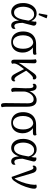

<svg xmlns="http://www.w3.org/2000/svg" viewBox="1488 -2274 1014 4031"><g transform="rotate(90 1995.5 -259.0)"><path d="M228.8 13.4Q196.7 13.4 164.4 -0.7Q132.1 -14.8 104.7 -45.1Q77.2 -75.4 60.7 -123Q44.2 -170.7 44.2 -238.4Q44.2 -314 71 -378.5Q97.7 -442.9 147.6 -481.8Q197.5 -520.8 265.2 -520.8Q306.7 -520.8 339.3 -503.6Q371.8 -486.5 395.6 -455.6Q419.3 -424.8 432.8 -382L417.4 -332.6Q405.6 -392.2 370.5 -430.2Q335.5 -468.2 283.4 -468.2Q239.8 -468.2 209.2 -446.8Q178.5 -425.4 159 -391.1Q139.5 -356.8 130.7 -317.2Q121.8 -277.5 121.8 -240.7Q121.8 -186.9 135.2 -142.5Q148.5 -98.2 176 -72.3Q203.4 -46.5 245.2 -46.5Q277.5 -46.5 301.2 -61.6Q325 -76.6 342.1 -102Q359.2 -127.3 370.8 -159.2Q382.5 -191.2 390.2 -225.9Q398 -260.7 402.9 -293.3L429.5 -436.2Q433.4 -459.6 434.8 -477.6Q436.3 -495.5 434.3 -509.8Q439.1 -512.8 447 -514.2Q454.8 -515.7 462.5 -515.7Q483.6 -515.7 497.8 -505.1Q511.9 -494.5 517 -477.2Q522.2 -459.8 515.1 -437.1L460.3 -223.9Q461.4 -143.3 476.5 -98.1Q491.5 -52.9 527.6 -52.9Q544.5 -52.9 557 -59Q569.5 -65.1 577.8 -77.8Q588.7 -65.8 588.7 -46.7Q588.7 -21.7 568.4 -4.2Q548.2 13.4 514.2 13.4Q465.8 13.4 439.3 -31.5Q412.7 -76.4 410.8 -172.2L416.5 -167.9Q403.6 -119.4 379.3 -77.8Q355 -36.2 318 -11.4Q280.9 13.4 228.8 13.4ZM296.2 -563.5Q288.5 -563.4 277.4 -564.8Q266.4 -566.3 261.6 -570.3L294.2 -746.3Q312.5 -746.7 332.8 -741.4Q353.1 -736.2 364.8 -727.3Z M862.8 12.9Q796.5 12.9 746.7 -16.1Q696.8 -45.2 669 -101.2Q641.2 -157.3 641.2 -237.3Q641.2 -318.8 671.7 -380.1Q702.2 -441.3 761.3 -475.3Q820.5 -509.2 906.8 -509.2H1029.9Q1066.6 -509.2 1086.2 -511.2Q1105.8 -513.2 1116.2 -518.2Q1121.5 -513.5 1126.3 -504.4Q1131.2 -495.3 1131.2 -483.7Q1131.2 -457.7 1114.7 -450.2Q1098.2 -442.6 1061.1 -442.6L941.3 -442.1L887.3 -448.9Q835 -448.9 797.5 -421.7Q760 -394.5 740.6 -346.5Q721.2 -298.5 721.2 -235.1Q721.2 -168.9 739.5 -121.4Q757.8 -73.9 789.7 -48.7Q821.5 -23.4 862.2 -23.4Q928.8 -23.4 966.3 -79.5Q1003.7 -135.6 1004.2 -236.6Q1004.8 -294.5 989.1 -340.4Q973.4 -386.4 944 -415.5Q914.7 -444.7 872.9 -449.8L933.7 -457.5Q977.5 -448.5 1011.5 -414Q1045.5 -379.5 1065.2 -330.7Q1084.8 -282 1084.2 -229.2Q1084.2 -157.1 1058.1 -102.6Q1032 -48.1 982.5 -17.6Q933 12.9 862.8 12.9Z M1277.8 11.2Q1255.4 11.2 1244.2 -5.2Q1233 -21.5 1233 -51.4V-402.2Q1233 -438.2 1230.6 -461.9Q1228.2 -485.5 1223.8 -501.7Q1233.2 -510.2 1244.6 -514.6Q1256 -518.9 1267.2 -518.9Q1285.8 -518.9 1298.7 -506.5Q1311.5 -494.1 1309.6 -463.7L1298.5 -85.5L1285.5 -86.7Q1289.2 -121.5 1306.6 -155.7Q1324.1 -189.8 1341 -212.7L1454.8 -372.9Q1482.8 -410.7 1505 -443.2Q1527.2 -475.6 1549.6 -495.7Q1571.9 -515.7 1599.9 -515.7Q1619.8 -515.7 1634.2 -503.5Q1648.6 -491.2 1648.6 -470.9Q1648.6 -463.1 1645.9 -454.2Q1643.2 -445.4 1638.8 -439.2Q1634.5 -441.7 1629.7 -442.7Q1624.8 -443.8 1619 -443.8Q1600.2 -443.8 1577.7 -426.3Q1555.1 -408.8 1530.8 -381.2Q1506.6 -353.6 1481.9 -323.6L1371.1 -175.1Q1355.2 -155.7 1342.2 -133Q1329.1 -110.4 1321.2 -87.9Q1313.3 -65.4 1313.3 -46.2Q1313.3 -33.7 1315.3 -24.7Q1317.3 -15.6 1320.2 -6Q1312.6 0.2 1302.4 5.7Q1292.2 11.2 1277.8 11.2ZM1624.8 11.2Q1600.7 11.2 1582 -1.2Q1563.3 -13.6 1547.8 -36.3Q1532.3 -59.1 1517.5 -89.5L1414.4 -289.6L1447.2 -330.4L1561.9 -132.6Q1586.2 -91.8 1606.3 -73.2Q1626.5 -54.6 1647.6 -54.6Q1660.4 -54.6 1667.8 -61.6Q1675.3 -68.6 1679.2 -74.8Q1682.8 -71.3 1686.3 -64Q1689.8 -56.7 1689.8 -45.6Q1689.8 -33.5 1682.7 -20.3Q1675.6 -7.2 1661.2 2Q1646.8 11.2 1624.8 11.2Z M2189.5 227.2Q2170.3 227.2 2160.5 215.7Q2150.7 204.1 2147.3 184.5Q2144 164.8 2144.5 140.9L2149.5 -328.3Q2150 -370.8 2141.7 -399.4Q2133.5 -428 2114.7 -443.1Q2095.9 -458.2 2064.1 -458.2Q2025.9 -458.2 1995.8 -437Q1965.7 -415.8 1944.7 -383.2Q1923.8 -350.6 1912.8 -315.5Q1901.8 -280.5 1901.8 -253.2V-88.3Q1901.8 -57.3 1904.5 -38Q1907.2 -18.8 1912.1 -4.4Q1904.5 2.4 1893.8 7.9Q1883.1 13.4 1868.3 13.4Q1844.2 13.4 1833.3 -7.3Q1822.4 -28 1824.2 -65.9L1833.5 -284Q1833.5 -338 1831.5 -375.8Q1829.5 -413.6 1819.6 -433.3Q1809.8 -453.1 1785.6 -453.1Q1772.5 -453.1 1763.5 -448.2Q1754.5 -443.2 1748.7 -435.5Q1744.2 -441.4 1741.3 -449.8Q1738.3 -458.3 1738.3 -466.6Q1738.3 -490 1757.5 -504.7Q1776.7 -519.4 1803.3 -519.4Q1831.6 -519.4 1853 -502.7Q1874.4 -485.9 1885.5 -444Q1896.5 -402 1893.3 -325.9L1878.5 -331.5Q1901.2 -398.2 1933.9 -440.2Q1966.7 -482.1 2004.7 -501.4Q2042.6 -520.8 2081.2 -520.8Q2108.5 -520.8 2133.7 -512.2Q2158.8 -503.7 2178.7 -481.8Q2198.5 -459.8 2209.8 -420.2Q2221.1 -380.6 2221.1 -318.5V78.8Q2221.1 101.2 2221.6 126.5Q2222.1 151.8 2224.5 173.9Q2227 196 2231.8 209.5Q2227.2 214.7 2215.3 221Q2203.4 227.2 2189.5 227.2Z M2556.8 12.9Q2490.5 12.9 2440.7 -16.1Q2390.8 -45.2 2363 -101.2Q2335.2 -157.3 2335.2 -237.3Q2335.2 -318.8 2365.7 -380.1Q2396.2 -441.3 2455.3 -475.3Q2514.5 -509.2 2600.8 -509.2H2723.9Q2760.6 -509.2 2780.2 -511.2Q2799.8 -513.2 2810.2 -518.2Q2815.5 -513.5 2820.3 -504.4Q2825.2 -495.3 2825.2 -483.7Q2825.2 -457.7 2808.7 -450.2Q2792.2 -442.6 2755.1 -442.6L2635.3 -442.1L2581.3 -448.9Q2529 -448.9 2491.5 -421.7Q2454 -394.5 2434.6 -346.5Q2415.2 -298.5 2415.2 -235.1Q2415.2 -168.9 2433.5 -121.4Q2451.8 -73.9 2483.7 -48.7Q2515.5 -23.4 2556.2 -23.4Q2622.8 -23.4 2660.3 -79.5Q2697.7 -135.6 2698.2 -236.6Q2698.8 -294.5 2683.1 -340.4Q2667.4 -386.4 2638 -415.5Q2608.7 -444.7 2566.9 -449.8L2627.7 -457.5Q2671.5 -448.5 2705.5 -414Q2739.5 -379.5 2759.2 -330.7Q2778.8 -282 2778.2 -229.2Q2778.2 -157.1 2752.1 -102.6Q2726 -48.1 2676.5 -17.6Q2627 12.9 2556.8 12.9Z M3080.8 13.4Q3048.7 13.4 3016.4 -0.7Q2984.1 -14.8 2956.7 -45.1Q2929.2 -75.4 2912.7 -123Q2896.2 -170.7 2896.2 -238.4Q2896.2 -314 2923 -378.5Q2949.7 -442.9 2999.6 -481.8Q3049.5 -520.8 3117.2 -520.8Q3158.7 -520.8 3191.3 -503.6Q3223.8 -486.5 3247.6 -455.6Q3271.3 -424.8 3284.8 -382L3269.4 -332.6Q3257.6 -392.2 3222.5 -430.2Q3187.5 -468.2 3135.4 -468.2Q3091.8 -468.2 3061.2 -446.8Q3030.5 -425.4 3011 -391.1Q2991.5 -356.8 2982.7 -317.2Q2973.8 -277.5 2973.8 -240.7Q2973.8 -186.9 2987.2 -142.5Q3000.5 -98.2 3028 -72.3Q3055.4 -46.5 3097.2 -46.5Q3129.5 -46.5 3153.2 -61.6Q3177 -76.6 3194.1 -102Q3211.2 -127.3 3222.8 -159.2Q3234.5 -191.2 3242.2 -225.9Q3250 -260.7 3254.9 -293.3L3281.5 -436.2Q3285.4 -459.6 3286.8 -477.6Q3288.3 -495.5 3286.3 -509.8Q3291.1 -512.8 3299 -514.2Q3306.8 -515.7 3314.5 -515.7Q3335.6 -515.7 3349.8 -505.1Q3363.9 -494.5 3369 -477.2Q3374.2 -459.8 3367.1 -437.1L3312.3 -223.9Q3313.4 -143.3 3328.5 -98.1Q3343.5 -52.9 3379.6 -52.9Q3396.5 -52.9 3409 -59Q3421.5 -65.1 3429.8 -77.8Q3440.7 -65.8 3440.7 -46.7Q3440.7 -21.7 3420.4 -4.2Q3400.2 13.4 3366.2 13.4Q3317.8 13.4 3291.3 -31.5Q3264.7 -76.4 3262.8 -172.2L3268.5 -167.9Q3255.6 -119.4 3231.3 -77.8Q3207 -36.2 3170 -11.4Q3132.9 13.4 3080.8 13.4Z M3694.7 4.3 3551.1 -397.8Q3540.2 -427.4 3529.7 -440Q3519.1 -452.5 3502.2 -452.5Q3489.8 -452.5 3481 -446.5Q3472.2 -440.5 3466.8 -432.8Q3462.4 -437.6 3459.3 -444.7Q3456.3 -451.8 3456.3 -461.5Q3456.3 -481.1 3473.7 -500Q3491.1 -518.9 3524.3 -518.9Q3559.1 -518.9 3583.1 -493.7Q3607.2 -468.5 3622.4 -408.1L3732.2 -35.9L3708 -41.7Q3722 -48.6 3737.9 -71Q3753.8 -93.3 3770 -127.4Q3786.2 -161.5 3801.4 -202.8Q3818.6 -247.9 3831.8 -298.5Q3845 -349 3852.6 -395.2Q3860.2 -441.3 3860.2 -472.5Q3860.2 -486.3 3858.7 -496.7Q3857.3 -507 3854.5 -511.7Q3862 -515.9 3872.9 -519Q3883.8 -522.2 3895.7 -522.2Q3919.8 -522.2 3931.1 -508Q3942.4 -493.8 3942.4 -473.6Q3942.4 -438.7 3931.8 -391.8Q3921.2 -344.8 3904 -294.1Q3886.8 -243.4 3865.3 -196Q3843.7 -148.5 3822.2 -112.2Q3798.2 -71.5 3777.4 -45.5Q3756.7 -19.5 3737.1 -7.6Q3717.5 4.3 3694.7 4.3Z"/></g></svg>

Font: Arima Thin
Style: Regular
Weight: 100
Designer: Joana Correia and Natanael Gama
Foundry: NDISCOVER
Version: Version 1.101;gftools[0.9.23]